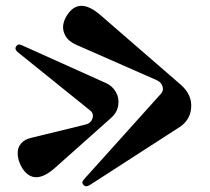

<svg xmlns="http://www.w3.org/2000/svg" viewBox="-20 -710 735 671"><path d="M275.9 -85.9 542 -381.8Q552.7 -393.1 548.1 -408Q543.5 -422.9 526.9 -430.2L247.1 -553.2Q219.7 -564.9 208.5 -585.2Q197.3 -605.5 201.4 -626Q205.6 -646.5 220.2 -665Q261.2 -717.8 331.1 -657.2L613.8 -412.1Q650.9 -378.4 648.2 -334.7Q645.5 -291 607.9 -266.1L294.9 -64Q278.8 -53.7 271 -64.9Q268.6 -67.9 267.8 -70.6Q267.1 -73.2 269 -76.7Q271 -80.1 271.5 -80.8Q272 -81.5 275.9 -85.9ZM295.9 -323.2 42 -527.8Q29.3 -538.6 37.1 -548.8Q38.6 -551.3 40.8 -552.5Q43 -553.7 44.2 -554.4Q45.4 -555.2 48.1 -554.4Q50.8 -553.7 51.8 -553.5Q52.7 -553.2 56.6 -551.8Q60.5 -550.3 61 -549.8L352.1 -418.9Q373 -409.2 385 -388.4Q397 -367.7 393.3 -342.3Q389.6 -316.9 368.2 -297.9L172.9 -124Q103 -61.5 62 -116.2Q51.8 -130.4 46.4 -147Q41 -163.6 42 -179.9Q43 -196.3 54.4 -209.5Q65.9 -222.7 87.9 -228L279.8 -274.9Q297.4 -279.3 303 -295.9Q308.6 -312.5 295.9 -323.2Z"/></svg>

Font: Pilowlava
Style: Regular
Weight: 400
Designer: Anton Moglia, Jérémy Landes, Maksym Kobuzan (Cyrillic), Velvetyne Type Foundry
Foundry: Anton Moglia, Jérémy Landes, Velvetyne Type Foundry
Version: Version 1.001;hotconv 1.0.109;makeotfexe 2.5.65596